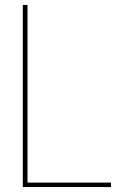

<svg xmlns="http://www.w3.org/2000/svg" viewBox="-20 -755 540 775"><path d="M72 0V-735H91V-18H428V0Z"/></svg>

Font: Iosevka Thin
Style: Regular
Weight: 100
Monospace: yes
Designer: Belleve Invis
Foundry: Belleve Invis
Version: Version 32.5.0; ttfautohint (v1.8.4)